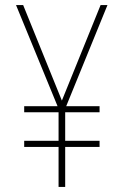

<svg xmlns="http://www.w3.org/2000/svg" viewBox="-20 -734 487 754"><path d="M223 -339 375 -714H402L240 -317H371V-293H236V-181H371V-157H236V0H210V-157H75V-181H210V-293H75V-317H206L43 -714H71Z"/></svg>

Font: Noto Sans Devanagari UI Condensed Thin
Style: Regular
Weight: 100
Width: 3
Designer: Jelle Bosma - Monotype Design Team
Foundry: Monotype Imaging Inc.
Version: Version 2.004; ttfautohint (v1.8.4.7-5d5b)